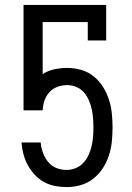

<svg xmlns="http://www.w3.org/2000/svg" viewBox="-20 -755 540 783"><path d="M252 8Q228 8 204.5 3.5Q181 -1 160 -12.5Q139 -24 122.5 -41.5Q106 -59 94.5 -79.5Q83 -100 76.5 -123Q70 -146 68 -170V-174H146L147 -164Q150 -144 158 -125Q166 -106 179.5 -91Q193 -76 212 -69Q231 -62 252 -62Q271 -62 289 -69.5Q307 -77 320 -91Q333 -105 341 -122.5Q349 -140 353.5 -159Q358 -178 359.5 -197Q361 -216 361 -235Q361 -254 359.5 -273Q358 -292 354 -310.5Q350 -329 342 -347Q334 -365 321.5 -379Q309 -393 291 -400.5Q273 -408 254 -408Q234 -408 214.5 -401Q195 -394 181.5 -379Q168 -364 161.5 -345Q155 -326 154 -305H76V-735H413V-590H338V-665H154V-453Q176 -467 202 -472.5Q228 -478 254 -478Q283 -478 311 -470Q339 -462 361.5 -444Q384 -426 399.5 -401.5Q415 -377 424 -349.5Q433 -322 436 -293Q439 -264 439 -235Q439 -206 436 -177Q433 -148 424 -120.5Q415 -93 399 -68.5Q383 -44 360 -26Q337 -8 309 0Q281 8 252 8Z"/></svg>

Font: Iosevka Curly Slab
Style: Regular
Weight: 400
Monospace: yes
Designer: Belleve Invis
Foundry: Belleve Invis
Version: Version 22.1.2; ttfautohint (v1.8.4)